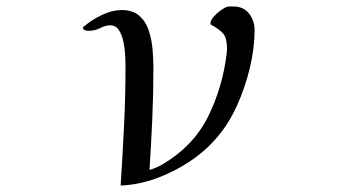

<svg xmlns="http://www.w3.org/2000/svg" viewBox="-20 -567 1040 592"><path d="M765 -474Q765 -419 750.5 -358Q736 -297 710 -240Q684 -183 647 -141Q613 -101 564 -68.5Q515 -36 460.5 -16.5Q406 3 352 5Q358 -87 362.5 -179Q367 -271 367 -364Q367 -376 366 -396.5Q365 -417 360.5 -438.5Q356 -460 346.5 -474.5Q337 -489 319 -489Q305 -489 289 -480.5Q273 -472 252 -472Q248 -472 242 -474Q236 -476 236 -480Q236 -485 241 -487Q263 -506 294.5 -521Q326 -536 355 -536Q390 -536 410 -518Q430 -500 439 -472Q448 -444 450.5 -413.5Q453 -383 453 -357Q453 -278 449.5 -199.5Q446 -121 441 -43Q451 -46 460.5 -50Q470 -54 479 -59Q575 -115 620.5 -205.5Q666 -296 679 -402Q679 -406 679.5 -409Q680 -412 680 -415Q680 -449 669 -462.5Q658 -476 629 -492Q629 -492 629 -493Q629 -494 629 -495Q629 -504 638 -514.5Q647 -525 658.5 -533.5Q670 -542 677 -545Q682 -547 688 -547Q694 -547 700 -547Q731 -547 748 -525Q765 -503 765 -474Z"/></svg>

Font: Kaisei HarunoUmi Medium
Style: Regular
Weight: 500
Designer: Font-Kai, 金井和夫
Foundry: KAZUO KANAI
Version: Version 5.003